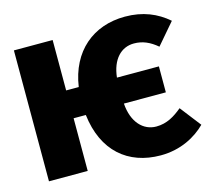

<svg xmlns="http://www.w3.org/2000/svg" viewBox="-105 -841 1084 986"><g transform="rotate(-15 437.0 -348.0)"><path d="M788 -189C748 -156 706 -129 649 -129C580 -129 525 -185 518 -286H741V-424H518C528 -519 579 -571 647 -571C693 -571 731 -554 770 -521L866 -633C806 -685 733 -716 638 -716C469 -716 343 -612 316 -428H249V-696H43V0H249V-280H314C337 -84 459 20 633 20C740 20 822 -26 874 -78Z"/></g></svg>

Font: Fira Sans Heavy
Style: Regular
Weight: 900
Designer: bBox Type GmbH & Carrois Corporate GbR & Edenspiekermann AG
Foundry: bBox Type GmbH & Carrois Corporate GbR & Edenspiekermann AG
Version: Version 4.300;PS 004.300;hotconv 1.0.88;makeotf.lib2.5.64775